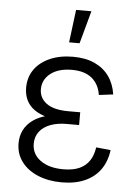

<svg xmlns="http://www.w3.org/2000/svg" viewBox="-53 -784 600 835"><g transform="rotate(5 246.5 -366.0)"><path d="M248 10.3Q189.5 10.3 143.8 -8.8Q98.1 -27.8 72.3 -62.3Q46.4 -96.7 46.4 -143.1Q46.4 -174.3 59.1 -200Q71.8 -225.6 96.9 -244.1Q122.1 -262.7 159.9 -272.5Q197.8 -282.2 248 -282.2H301.8V-244.6H247.6Q207.5 -244.6 177 -233.2Q146.5 -221.7 129.4 -199.7Q112.3 -177.7 112.3 -146.5Q112.3 -101.6 149.7 -74.2Q187 -46.9 250 -46.9Q292.5 -46.9 320.3 -59.6Q348.1 -72.3 363.8 -96.2Q379.4 -120.1 384.3 -154.3L447.8 -147.9Q441.4 -98.1 416.3 -62.7Q391.1 -27.3 348.6 -8.5Q306.2 10.3 248 10.3ZM250.5 -256.8Q200.2 -256.8 163.6 -266.1Q127 -275.4 103.8 -292.2Q80.6 -309.1 69.3 -333Q58.1 -356.9 58.1 -386.2Q58.1 -432.1 82 -466.1Q106 -500 149.4 -519Q192.9 -538.1 250 -538.1Q305.2 -538.1 344.5 -520Q383.8 -502 407.5 -469Q431.2 -436 438 -390.1L376 -382.3Q368.7 -429.2 337.2 -455.1Q305.7 -481 250 -481Q191.9 -481 157.5 -454.6Q123 -428.2 122.6 -385.7Q122.6 -347.2 154.5 -323.7Q186.5 -300.3 250.5 -300.3H301.8V-256.8ZM227.1 -599.1 245.1 -742.2H312L272.9 -599.1Z"/></g></svg>

Font: Inter 24pt Light
Style: Regular
Weight: 300
Designer: Rasmus Andersson
Foundry: rsms
Version: Version 4.001;git-66647c0bb